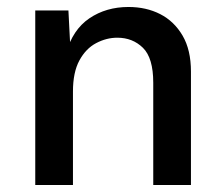

<svg xmlns="http://www.w3.org/2000/svg" viewBox="-20 -530 642 550"><path d="M81 0V-500H176L183 -364L169 -377Q188 -445 236 -477.5Q284 -510 348 -510Q399 -510 439 -489.5Q479 -469 503 -428Q527 -387 527 -325V0H419V-293Q419 -364 389.5 -393Q360 -422 316 -422Q285 -422 255.5 -406.5Q226 -391 207.5 -357Q189 -323 189 -268V0Z"/></svg>

Font: Kantumruy Pro Medium
Style: Regular
Weight: 500
Designer: Sovichet Tep
Foundry: Sovichet Tep
Version: Version 1.002